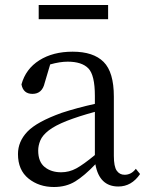

<svg xmlns="http://www.w3.org/2000/svg" viewBox="-20 -735 592 769"><path d="M413 -715V-658H135V-715ZM360 -114V-287Q294 -269 248 -251Q200 -232 175 -212.5Q150 -193 141.5 -172.5Q133 -152 133 -132Q133 -87 159 -66Q185 -45 225 -45Q257 -45 285.5 -60.5Q314 -76 360 -114ZM524 -59 541 -38Q507 12 454 12Q378 12 362 -77Q318 -31 281.5 -8.5Q245 14 196 14Q136 14 94 -20Q52 -54 52 -118Q52 -168 89.5 -207.5Q127 -247 227 -283Q288 -303 360 -319V-351Q360 -434 334 -461Q308 -488 251 -488Q220 -488 181 -477L159 -403Q149 -359 110 -359Q73 -359 66 -397Q83 -459 137.5 -493.5Q192 -528 271 -528Q354 -528 395 -487Q436 -446 436 -348V-111Q436 -68 447.5 -51.5Q459 -35 479 -35Q506 -35 524 -59Z"/></svg>

Font: Han-Nom Khai
Style: Regular
Weight: 400
Version: Version 1.200;June 22, 2023;FontCreator 14.0.0.2814 64-bit